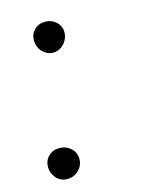

<svg xmlns="http://www.w3.org/2000/svg" viewBox="-83 -534 453 597"><g transform="rotate(-15 143.5 -236.0)"><path d="M60.5 9.5Q39 9.5 25.2 -6.2Q11.5 -22 11.5 -42Q11.5 -62.5 25.2 -76.2Q39 -90 60.5 -90Q82 -90 97.2 -76Q112.5 -62 112.5 -42Q112.5 -20.5 97.2 -5.5Q82 9.5 60.5 9.5ZM71 -434Q71 -453.5 84.8 -467.2Q98.5 -481 120 -481Q140 -481 154.8 -467.5Q169.5 -454 169.5 -434Q169.5 -420.5 162.8 -408.5Q156 -396.5 144.8 -389Q133.5 -381.5 120 -381.5Q106 -381.5 94.8 -389Q83.5 -396.5 77.2 -408.5Q71 -420.5 71 -434Z"/></g></svg>

Font: Edu QLD Hand
Style: Regular
Weight: 400
Designer: Tina and Corey Anderson, Eben Sorkin
Foundry: Sorkin Type Co.
Version: Version 2.000